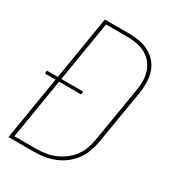

<svg xmlns="http://www.w3.org/2000/svg" viewBox="-178 -838 855 941"><g transform="rotate(30 250.0 -367.5)"><path d="M16 0 75 -359H16V-376H78L137 -735H275Q305 -735 335 -729.5Q365 -724 389.5 -710.5Q414 -697 432.5 -675Q451 -653 459.5 -625.5Q468 -598 468.5 -568Q469 -538 464 -507L413 -201Q408 -173 398 -145Q388 -117 369.5 -92.5Q351 -68 326.5 -49.5Q302 -31 274 -20Q246 -9 217.5 -4.5Q189 0 161 0ZM39 -18H161Q187 -18 213.5 -22Q240 -26 265.5 -36.5Q291 -47 314 -64Q337 -81 354 -104Q371 -127 380 -152.5Q389 -178 393 -204L444 -510Q449 -538 449 -565Q449 -592 441 -617Q433 -642 417 -662Q401 -682 378.5 -694.5Q356 -707 329.5 -712Q303 -717 275 -717H154L98 -376H221V-359H95Z"/></g></svg>

Font: Iosevka Thin
Style: Italic
Weight: 100
Italic angle: -9°
Monospace: yes
Designer: Belleve Invis
Foundry: Belleve Invis
Version: Version 32.5.0; ttfautohint (v1.8.4)